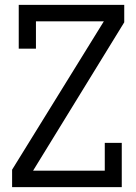

<svg xmlns="http://www.w3.org/2000/svg" viewBox="-20 -770 561 790"><path d="M29.8 0V-71.8L407.2 -682.1H127.9V-569.8H57.1V-750H491.2V-678.2L116.2 -67.9H411.1V-182.1H481V0Z"/></svg>

Font: Kelly Slab
Style: Regular
Weight: 400
Designer: Denis Masharov
Foundry: Denis Masharov
Version: Version 1.001